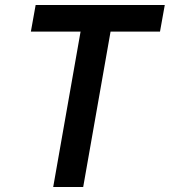

<svg xmlns="http://www.w3.org/2000/svg" viewBox="-20 -745 676 765"><path d="M301 -619H103L122 -725H636.5L617.5 -619H420.5L311.5 0H192Z"/></svg>

Font: JuliaMono SemiBold
Style: Italic
Weight: 600
Italic angle: -9°
Monospace: yes
Designer: cormullion
Foundry: corm
Version: Version 0.056; ttfautohint (v1.8.4)